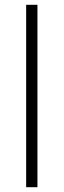

<svg xmlns="http://www.w3.org/2000/svg" viewBox="-20 -780 265 800"><path d="M89 -760H136V0H89Z"/></svg>

Font: Synthetic Light
Style: Regular
Weight: 300
Designer: Santiago Orozco
Foundry: Typemade
Version: Version 2.000; ttfautohint (v1.8.4.7-5d5b)